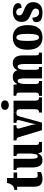

<svg xmlns="http://www.w3.org/2000/svg" viewBox="1380 -2192 821 3622"><g transform="rotate(-90 1791.0 -380.5)"><path d="M221 10Q157 10 118.5 -25.5Q80 -61 80 -149V-468H19V-520Q54 -521 77.5 -535.5Q101 -550 113 -566Q124 -580 134.5 -603.5Q145 -627 151 -660H244V-536H348V-468H244V-163Q244 -120 253.5 -100Q263 -80 292 -80Q329 -80 356 -89V-18Q341 -10 307 0Q273 10 221 10Z M585 10Q509 10 476 -39Q443 -88 443 -188V-409Q443 -452 436.5 -466Q430 -480 398 -480H395V-536H607V-222Q607 -148 615.5 -114Q624 -80 652 -80Q681 -80 693.5 -120.5Q706 -161 706 -230V-418Q706 -461 694.5 -470.5Q683 -480 661 -480H658V-536H868V-118Q868 -75 880.5 -65.5Q893 -56 915 -56H925V0H734L710 -69H706Q688 -30 658.5 -10Q629 10 585 10Z M1016 -434Q1007 -462 995 -471Q983 -480 954 -480V-536H1241V-480H1212Q1193 -480 1185.5 -472Q1178 -464 1178 -450Q1178 -438 1180.5 -427Q1183 -416 1186 -406L1239 -218Q1256 -156 1260 -110Q1264 -130 1267 -152Q1270 -174 1276 -196L1327 -394Q1332 -411 1334.5 -423.5Q1337 -436 1337 -451Q1337 -463 1329 -471.5Q1321 -480 1302 -480H1285V-536H1472V-480H1450Q1434 -480 1423.5 -465.5Q1413 -451 1402 -409L1290 0H1147Z M1619 -625Q1582 -625 1556.5 -643Q1531 -661 1531 -698Q1531 -736 1556.5 -753.5Q1582 -771 1619 -771Q1655 -771 1681.5 -753.5Q1708 -736 1708 -698Q1708 -661 1681.5 -643Q1655 -625 1619 -625ZM1480 0V-56H1489Q1513 -56 1527.5 -71Q1542 -86 1542 -129V-413Q1542 -452 1527 -466Q1512 -480 1489 -480H1474V-536H1704V-127Q1704 -85 1719 -70.5Q1734 -56 1757 -56H1766V0Z M1794 0V-56H1798Q1826 -56 1841 -68Q1856 -80 1856 -124V-419Q1856 -461 1841.5 -472.5Q1827 -484 1799 -484H1796V-536H2003L2014 -467H2019Q2035 -504 2065 -527Q2095 -550 2156 -550Q2249 -550 2277 -466H2281Q2295 -504 2327 -527Q2359 -550 2413 -550Q2482 -550 2520 -504Q2558 -458 2558 -357V-126Q2558 -80 2568.5 -68Q2579 -56 2607 -56H2610V0H2395V-325Q2395 -389 2384 -424Q2373 -459 2344 -459Q2324 -459 2311 -439.5Q2298 -420 2292 -388Q2286 -356 2286 -318V-126Q2286 -80 2296.5 -68Q2307 -56 2335 -56H2339V0H2124V-325Q2124 -389 2114 -424Q2104 -459 2075 -459Q2055 -459 2042 -437.5Q2029 -416 2023.5 -381.5Q2018 -347 2018 -306V-121Q2018 -79 2030.5 -67.5Q2043 -56 2071 -56H2074V0Z M2895 10Q2787 10 2725.5 -59.5Q2664 -129 2664 -270Q2664 -550 2898 -550Q3005 -550 3067 -480.5Q3129 -411 3129 -270Q3129 10 2895 10ZM2897 -56Q2935 -56 2949.5 -110.5Q2964 -165 2964 -270Q2964 -376 2949 -429.5Q2934 -483 2896 -483Q2859 -483 2844.5 -429.5Q2830 -376 2830 -270Q2830 -165 2845 -110.5Q2860 -56 2897 -56Z M3366 10Q3296 10 3256 -5Q3216 -20 3200 -46Q3184 -72 3184 -105Q3184 -146 3209.5 -163Q3235 -180 3271 -180Q3271 -115 3298.5 -84.5Q3326 -54 3368 -54Q3409 -54 3425 -73Q3441 -92 3441 -119Q3441 -150 3416.5 -168.5Q3392 -187 3341 -207Q3290 -227 3256.5 -249Q3223 -271 3206 -303.5Q3189 -336 3189 -385Q3189 -468 3243 -508.5Q3297 -549 3385 -549Q3442 -549 3476.5 -535Q3511 -521 3527 -499Q3543 -477 3543 -453Q3543 -419 3521 -402Q3499 -385 3452 -385Q3452 -435 3428.5 -460.5Q3405 -486 3371 -486Q3346 -486 3329 -471.5Q3312 -457 3312 -430Q3312 -399 3332.5 -381Q3353 -363 3411 -340Q3456 -323 3490 -301.5Q3524 -280 3543 -248Q3562 -216 3562 -166Q3562 -87 3513 -38.5Q3464 10 3366 10Z"/></g></svg>

Font: Noto Serif Thai ExtraCondensed Black
Style: Regular
Weight: 900
Width: 2
Designer: Monotype Design Team
Foundry: Monotype Imaging Inc.
Version: Version 2.002; ttfautohint (v1.8.4.7-5d5b)